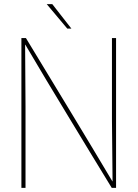

<svg xmlns="http://www.w3.org/2000/svg" viewBox="-20 -913 669 933"><path d="M84 -728H106Q217 -545 320 -375Q423 -205 526 -32H527L524 -333V-728H544V0H523Q469 -88 416 -175.5Q363 -263 310.5 -349.5Q258 -436 206 -522.5Q154 -609 103 -696H102L104 -395V0H84ZM307 -774 207 -893H234L327 -774Z"/></svg>

Font: Murecho Thin
Style: Regular
Weight: 100
Designer: Neil Summerour
Foundry: Positype
Version: Version 1.010